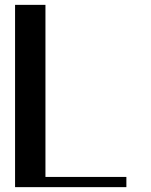

<svg xmlns="http://www.w3.org/2000/svg" viewBox="-20 -770 623 790"><path d="M167 -750V-42H500V0H42V-750Z"/></svg>

Font: okolaks
Style: Bold
Weight: 600
Width: 8
Version: Version 000.6.0